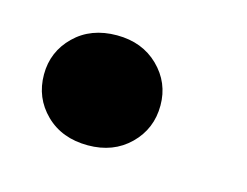

<svg xmlns="http://www.w3.org/2000/svg" viewBox="-42 -221 366 285"><g transform="rotate(15 141.5 -78.5)"><path d="M109 6Q69 6 44 -18.5Q19 -43 19 -79Q19 -114 44 -138.5Q69 -163 109 -163Q148 -163 173 -138.5Q198 -114 198 -79Q198 -43 173 -18.5Q148 6 109 6Z"/></g></svg>

Font: DM Sans 11pt Black
Style: Italic
Weight: 900
Italic angle: -10°
Version: Version 4.004;gftools[0.9.30]